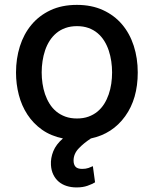

<svg xmlns="http://www.w3.org/2000/svg" viewBox="-20 -573 642 802"><path d="M46.9 -270.2Q46.9 -328.1 63 -379.4Q79.2 -430.8 111.2 -469.3Q143.1 -507.8 190.7 -530.2Q238.3 -552.6 301.1 -552.6Q362.6 -552.6 410 -530.9Q457.4 -509.2 489.7 -471.2Q522 -433.2 538.7 -381.6Q555.4 -329.9 555.4 -270.2Q555.4 -160.2 502.8 -87.4Q449.9 -13.8 359.7 5.3Q344.5 15.3 331.7 25.7Q318.9 36.2 308.6 47.2Q287.3 69.6 287.3 97.7Q287.3 114 295.3 123.2Q303.3 132.5 323.5 132.5Q338.4 132.5 349.6 128.6Q360.8 124.6 367.9 121.1L377.1 188.6Q365.1 196 345.7 202.9Q326.3 209.9 299.7 209.9Q277.3 209.9 258.3 203.8Q239.3 197.8 225.3 185.9Q211.3 174 202.8 156.6Q194.2 139.2 192.8 116.1Q191.1 87.4 202.6 58.8Q214.1 30.2 242.9 5.3Q192.5 -5 155.5 -31.2Q118.6 -57.5 94.5 -94.5Q70.3 -131.4 58.6 -176.7Q46.9 -221.9 46.9 -270.2ZM301.5 -78.1Q328.5 -78.1 349.6 -85.8Q370.7 -93.4 387.1 -106.9Q403.4 -120.4 415 -138.7Q426.5 -157 433.9 -178.4Q441.4 -199.9 444.8 -223.4Q448.2 -246.8 448.2 -270.6Q448.2 -293.7 444.8 -316.9Q441.4 -340.2 434.3 -361.7Q427.2 -383.2 415.7 -401.8Q404.1 -420.5 387.8 -434.3Q371.4 -448.2 350 -456Q328.5 -463.8 301.5 -463.8Q274.9 -463.8 253.4 -456.1Q231.9 -448.5 215.6 -434.8Q199.2 -421.2 187.5 -402.9Q175.8 -384.6 168.5 -363.1Q161.2 -341.6 157.7 -318Q154.1 -294.4 154.1 -270.6Q154.1 -247.5 157.5 -224.3Q160.9 -201 168.1 -179.7Q175.4 -158.4 187 -139.7Q198.5 -121.1 215 -107.4Q231.5 -93.8 253 -85.9Q274.5 -78.1 301.5 -78.1Z"/></svg>

Font: Inter P Medium
Style: Regular
Weight: 500
Designer: Rasmus Andersson
Foundry: rsms
Version: Version 3.018;git-588b23468